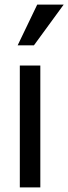

<svg xmlns="http://www.w3.org/2000/svg" viewBox="-20 -818 298 838"><path d="M156 0H66.5V-532H156ZM258 -798 128 -620H57L142.5 -798Z"/></svg>

Font: Myanmar Ethnic
Style: Regular
Weight: 400
Designer: Khon Soe Zaw Thu
Foundry: PaOh Unicode khonsoezawthu@gmail.com and @hotmail.com
Version: Version 1.01 September 27, 2016